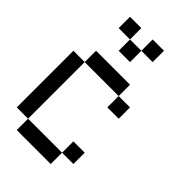

<svg xmlns="http://www.w3.org/2000/svg" viewBox="-250 -1000 999 999"><g transform="rotate(45 250.0 -500.5)"><path d="M0 -166.7V-583.3H83.3V-166.7ZM166.7 -833.3H83.3V-916.7H166.7ZM166.7 -750V-833.3H250V-750ZM333.3 -166.7V-83.3H83.3V-166.7ZM333.3 -250H416.7V-166.7H333.3ZM333.3 -583.3H416.7V-500H333.3ZM333.3 -833.3H250V-916.7H333.3ZM333.3 -666.7V-583.3H83.3V-666.7Z"/></g></svg>

Font: GalmuriMono11 Regular
Style: Regular
Weight: 400
Designer: Lee Minseo (quiple)
Version: Version 2.399;hotconv 1.1.1;makeotfexe 2.6.0 DEVELOPMENT